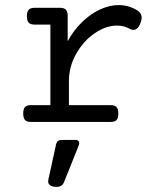

<svg xmlns="http://www.w3.org/2000/svg" viewBox="-20 -482 640 759"><path d="M520.5 -442.4Q540 -430.7 540 -412.1Q540 -403.3 535.6 -391.6Q525.4 -363.8 507.3 -363.8Q500 -363.8 493.7 -367.7Q469.7 -380.9 442.4 -380.9Q398.4 -380.9 354 -350.3Q309.6 -319.8 281 -269Q252.4 -218.3 252.4 -161.1V-66.4H417Q433.6 -66.4 440.7 -58.8Q447.8 -51.3 447.8 -33.2Q447.8 -15.1 440.7 -7.6Q433.6 0 417 0H102.5Q85.9 0 78.9 -7.6Q71.8 -15.1 71.8 -33.2Q71.8 -51.3 78.9 -58.8Q85.9 -66.4 102.5 -66.4H179.2V-384.8H117.2Q100.6 -384.8 93.5 -392.3Q86.4 -399.9 86.4 -418Q86.4 -436 93.5 -443.6Q100.6 -451.2 117.2 -451.2H216.8Q233.4 -451.2 240.5 -443.6Q247.6 -436 247.6 -418V-319.3Q271 -362.3 304.2 -394.5Q337.4 -426.8 375 -444.3Q412.6 -461.9 449.2 -461.9Q487.3 -461.9 520.5 -442.4ZM170.4 234.9Q170.4 232.9 171.4 227.1L202.1 86.9Q206.1 71.3 222.7 71.3H279.3Q293 71.3 293 84Q293 89.8 290 96.2L232.9 238.3Q225.6 256.8 204.1 256.8Q187 256.8 178.7 251Q170.4 245.1 170.4 234.9Z"/></svg>

Font: Courier Prime
Style: Regular
Weight: 400
Designer: Alan Dague-Greene, Quote-Unquote Apps
Foundry: Quote-Unquote Apps
Version: Version 3.018